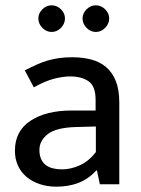

<svg xmlns="http://www.w3.org/2000/svg" viewBox="-20 -692 529 721"><path d="M73 -428Q97 -440 118 -449.5Q139 -459 160 -465Q181 -471 203 -474Q225 -477 251 -477Q290 -477 322.5 -468.5Q355 -460 378.5 -440Q402 -420 415 -387.5Q428 -355 428 -306V0H355L344 -52H342Q311 -19 274 -5Q237 9 192 9Q158 9 129.5 -0.5Q101 -10 80 -27.5Q59 -45 47.5 -70Q36 -95 36 -126Q36 -200 94.5 -238.5Q153 -277 249 -277H339V-317Q339 -368 313 -386.5Q287 -405 243 -405Q217 -405 183.5 -396.5Q150 -388 107 -364ZM340 -217 266 -215Q191 -213 159.5 -188.5Q128 -164 128 -129Q128 -108 135 -93.5Q142 -79 153.5 -71Q165 -63 180.5 -59.5Q196 -56 213 -56Q246 -56 280 -71.5Q314 -87 340 -121ZM124 -623Q124 -642 139 -657Q154 -672 174 -672Q194 -672 209 -657Q224 -642 224 -623Q224 -603 209 -587.5Q194 -572 174 -572Q154 -572 139 -587.5Q124 -603 124 -623ZM290 -623Q290 -642 305 -657Q320 -672 340 -672Q360 -672 375 -657Q390 -642 390 -623Q390 -603 375 -587.5Q360 -572 340 -572Q320 -572 305 -587.5Q290 -603 290 -623Z"/></svg>

Font: Mukta Vaani
Style: Regular
Weight: 400
Designer: Noopur Datye, Girish Dalvi, Yashodeep Gholap, Pallavi Karambelkar
Foundry: Ek Type
Version: Version 2.538;PS 1.000;hotconv 16.6.51;makeotf.lib2.5.65220;